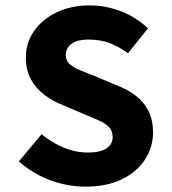

<svg xmlns="http://www.w3.org/2000/svg" viewBox="-20 -684 640 716"><path d="M298.5 12Q232.4 12 167.4 -12Q102.5 -35.9 50.3 -82.2L135 -183.3Q172.1 -152.9 216.6 -134Q261 -115.2 308.4 -115.2Q355.3 -115.2 377.7 -131.2Q400.1 -147.3 400.1 -171.5Q400.1 -194.9 387.8 -208.7Q375.6 -222.4 353 -232.8Q330.4 -243.2 299.4 -255.7L214.7 -291.9Q178.9 -305.7 147.1 -329.2Q115.2 -352.7 95.8 -387.4Q76.4 -422.2 76.4 -469.5Q76.4 -523.9 106.5 -567.7Q136.5 -611.4 190.5 -637.6Q244.5 -663.8 315.3 -663.8Q374.2 -663.8 430.9 -641.9Q487.7 -620.1 531.7 -578.3L457.3 -485.5Q423.2 -510.1 389.2 -523.3Q355.3 -536.5 307.1 -536.5Q271.1 -536.5 248.3 -521.8Q225.5 -507.1 225.5 -478.1Q225.5 -458.5 239 -445.8Q252.6 -433.1 276.8 -422.9Q300.9 -412.8 331.7 -401L411.4 -367.3Q454.6 -351.3 485.8 -327.4Q517 -303.5 533.8 -269.8Q550.7 -236.1 550.7 -190Q550.7 -135.9 521.2 -89.8Q491.8 -43.7 435.4 -15.9Q379.1 12 298.5 12Z"/></svg>

Font: Source Code Pro ExtraLight
Style: Regular
Weight: 200
Monospace: yes
Designer: Paul D. Hunt, Teo Tuominen
Foundry: Adobe
Version: Version 1.026;hotconv 1.1.0;makeotfexe 2.6.0